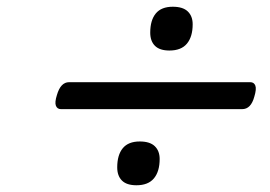

<svg xmlns="http://www.w3.org/2000/svg" viewBox="-20 -722 803 570"><path d="M161 -398Q150 -398 146 -408Q142 -418 149 -440Q160 -478 185 -478H723Q734 -478 738 -468Q742 -458 735 -435Q725 -398 699 -398ZM385 -172Q356 -172 342 -186Q328 -200 328 -225Q328 -262 344.5 -282Q361 -302 395 -302Q425 -302 439.5 -288Q454 -274 454 -250Q454 -213 437 -192.5Q420 -172 385 -172ZM483 -572Q454 -572 440 -586Q426 -600 426 -625Q426 -662 442.5 -682Q459 -702 493 -702Q523 -702 537.5 -688Q552 -674 552 -650Q552 -613 535 -592.5Q518 -572 483 -572Z"/></svg>

Font: Playwrite DE LA
Style: Regular
Weight: 400
Designer: Veronika Burian, José Scaglione
Foundry: TypeTogether
Version: Version 1.002